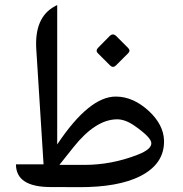

<svg xmlns="http://www.w3.org/2000/svg" viewBox="-20 -755 739 775"><path d="M449.7 -608.9 496.8 -561.8Q507.9 -550.8 497.4 -540.2L448.1 -490.9Q435.9 -479.3 424.3 -490.9L375.5 -539.7Q363.9 -550.8 377.2 -563.5L422.6 -609.5Q435.9 -622.7 449.7 -608.9ZM219.7 -89.4H319.8Q430.7 -89.4 535.6 -130.4Q592.3 -152.3 590.8 -177.7Q589.8 -200.7 523.4 -247.1Q485.8 -273.4 452.6 -273.4Q365.7 -272.9 276.4 -160.6ZM155.8 -91.8 126.5 -555.7Q118.2 -684.1 200.2 -729L210.9 -734.9V-171.9Q340.3 -366.2 448.2 -365.2Q518.6 -364.7 581.5 -306.2Q640.1 -251.5 642.1 -188Q644.5 -93.8 545.9 -43.9Q457 1 298.3 0.5L207.5 0H183.1Q44.4 -0.5 44.4 -91.8Z"/></svg>

Font: Gandom FD-WOL
Style: FD-WOL
Weight: 400
Foundry: DejaVu fonts team - Redesigned by Saber Rastikerdar - Based on Samim Font
Version: Version 0.6